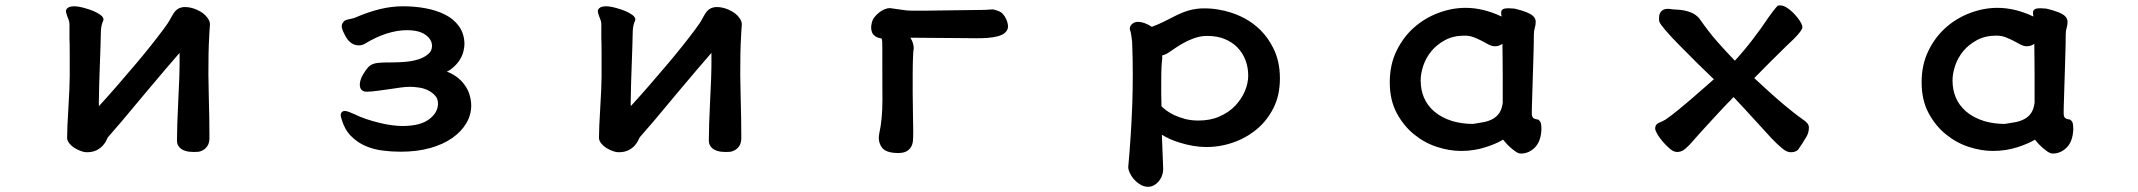

<svg xmlns="http://www.w3.org/2000/svg" viewBox="-20 -509 8040 722"><path d="M669.9 -482.4Q671.9 -482.4 677.2 -482.4Q696.8 -482.4 719.7 -472.7Q748 -460.4 761.7 -439.9Q769.5 -428.7 769.5 -418Q769.5 -416.5 769 -409.7Q768.6 -402.8 767.6 -389.2Q764.6 -335 764.2 -306.6Q762.7 -229 765.1 -147.7Q767.6 -66.4 767.6 11.7Q767.1 30.3 759.3 41Q752.4 50.8 742.4 56.2Q732.4 61.5 723.1 62Q713.9 62.5 708 62.5Q672.4 62.5 656.2 46.4Q645.5 35.6 645.5 20Q645.5 -32.2 650.4 -131.3Q655.3 -228.5 655.3 -260.7V-310.1Q649.9 -303.7 600.1 -246.1Q544.4 -180.2 528.3 -161.1Q455.1 -73.2 438.5 -53.7Q402.8 -11.7 385.3 7.8Q383.3 10.7 380.1 18.6Q377 26.4 368.2 36.6Q359.4 47.4 344.7 55.2Q329.1 63.5 305.7 63.5Q296.4 63.5 284.7 59.1Q255.9 48.8 241.7 31.2Q232.4 20.5 232.4 8.8Q232.4 -25.9 237.3 -105.5Q242.2 -184.6 242.2 -223.6V-297.4Q242.2 -328.1 241.9 -343Q241.7 -357.9 241.2 -364.7Q241.2 -378.4 241.2 -388.7V-418Q241.2 -428.2 236.6 -438.7Q231.9 -449.2 230 -457.5Q228 -462.4 228 -466.3Q228 -473.1 232.9 -477.5Q235.4 -480 238.8 -481.9Q247.1 -485.4 258.3 -485.4Q274.4 -485.4 296.9 -479Q337.9 -468.3 359.4 -451.7Q369.1 -443.8 369.1 -436Q369.1 -432.6 367.2 -428.7Q363.8 -422.9 361.6 -411.1Q359.4 -399.4 359.4 -391.1Q359.4 -372.1 357.9 -334.5Q351.6 -165.5 351.6 -121.1Q351.6 -115.2 352.1 -109.9Q414.6 -178.2 494.1 -272.5Q546.9 -335 593.3 -397Q606 -414.1 610.4 -420.9Q618.2 -432.6 623 -442.4Q632.3 -460.4 641.1 -469.2Q644 -472.2 647.5 -474.6Q655.3 -480 669.9 -482.4Z M1346.7 -231.4Q1356 -247.1 1364.7 -256.3Q1373.5 -265.6 1386.2 -269.5Q1398.9 -273.4 1421.4 -273.9Q1434.6 -274.4 1458.7 -274.4Q1482.9 -274.4 1508.3 -276.9Q1533.7 -279.3 1555.7 -286.6Q1577.1 -293.9 1591.3 -306.6Q1604.5 -317.9 1604.5 -336.4Q1604.5 -360.4 1580.3 -377.9Q1556.2 -395.5 1509.8 -395.5Q1473.6 -395.5 1433.3 -382.6Q1393.1 -369.6 1352.5 -344.7Q1341.8 -338.4 1329.1 -338.4Q1300.8 -338.4 1282.2 -367.7Q1276.9 -376.5 1272 -387.2Q1265.1 -401.4 1265.1 -410.6Q1265.1 -416.5 1267.6 -420.9Q1270 -425.3 1272.5 -428Q1274.9 -430.7 1278.8 -432.6Q1286.6 -436 1296.6 -437.7Q1306.6 -439.5 1313.5 -441.9Q1365.7 -464.4 1409.4 -474.9Q1453.1 -485.4 1496.1 -485.4Q1539.6 -485.4 1580.6 -477.8Q1621.6 -470.2 1653.3 -454.1Q1686 -438 1705.6 -410.6Q1725.6 -383.3 1726.6 -344.7Q1726.6 -334 1723.1 -317.4Q1714.8 -281.2 1681.2 -252.9Q1672.4 -245.1 1660.6 -239.7Q1690.9 -228.5 1713.4 -206.1Q1720.7 -198.7 1726.6 -190.4Q1740.7 -171.4 1746.3 -150.6Q1752 -129.9 1752 -112.3Q1752 -77.1 1733.4 -45.4Q1714.8 -14.2 1680.9 9.8Q1647 33.7 1597.9 47.6Q1548.8 61.5 1486.3 61.5Q1452.6 61.5 1418.5 57.1Q1383.8 52.7 1353.5 39.6Q1322.8 25.9 1299.1 1.7Q1275.4 -22.5 1264.2 -62Q1261.2 -70.3 1261.2 -75.7Q1261.2 -83.5 1265.6 -87.6Q1270 -91.8 1276.4 -91.8Q1282.7 -91.8 1293.7 -87.6Q1304.7 -83.5 1314 -79.1Q1352.1 -60.1 1407.7 -46.9Q1431.2 -41 1453.6 -38.1Q1476.1 -35.2 1493.2 -35.2Q1561 -35.2 1594.2 -61Q1627 -85.9 1627 -119.1Q1627 -137.7 1616.7 -148.9Q1605.5 -161.6 1589.6 -169.4Q1573.7 -177.2 1555.7 -179.7Q1536.6 -182.6 1522.5 -182.6Q1506.3 -182.6 1485.1 -179.7Q1463.9 -176.8 1441.4 -173.3Q1418.9 -169.9 1402.8 -168Q1375.5 -164.1 1358.4 -164.1Q1346.7 -164.1 1339.8 -170.9Q1333 -177.7 1333 -191.4Q1333 -198.2 1336.2 -209.2Q1339.4 -220.2 1346.7 -231.4Z M2669.9 -482.4Q2671.9 -482.4 2677.2 -482.4Q2696.8 -482.4 2719.7 -472.7Q2748 -460.4 2761.7 -439.9Q2769.5 -428.7 2769.5 -418Q2769.5 -416.5 2769 -409.7Q2768.6 -402.8 2767.6 -389.2Q2764.6 -335 2764.2 -306.6Q2762.7 -229 2765.1 -147.7Q2767.6 -66.4 2767.6 11.7Q2767.1 30.3 2759.3 41Q2752.4 50.8 2742.4 56.2Q2732.4 61.5 2723.1 62Q2713.9 62.5 2708 62.5Q2672.4 62.5 2656.2 46.4Q2645.5 35.6 2645.5 20Q2645.5 -32.2 2650.4 -131.3Q2655.3 -228.5 2655.3 -260.7V-310.1Q2649.9 -303.7 2600.1 -246.1Q2544.4 -180.2 2528.3 -161.1Q2455.1 -73.2 2438.5 -53.7Q2402.8 -11.7 2385.3 7.8Q2383.3 10.7 2380.1 18.6Q2377 26.4 2368.2 36.6Q2359.4 47.4 2344.7 55.2Q2329.1 63.5 2305.7 63.5Q2296.4 63.5 2284.7 59.1Q2255.9 48.8 2241.7 31.2Q2232.4 20.5 2232.4 8.8Q2232.4 -25.9 2237.3 -105.5Q2242.2 -184.6 2242.2 -223.6V-297.4Q2242.2 -328.1 2241.9 -343Q2241.7 -357.9 2241.2 -364.7Q2241.2 -378.4 2241.2 -388.7V-418Q2241.2 -428.2 2236.6 -438.7Q2231.9 -449.2 2230 -457.5Q2228 -462.4 2228 -466.3Q2228 -473.1 2232.9 -477.5Q2235.4 -480 2238.8 -481.9Q2247.1 -485.4 2258.3 -485.4Q2274.4 -485.4 2296.9 -479Q2337.9 -468.3 2359.4 -451.7Q2369.1 -443.8 2369.1 -436Q2369.1 -432.6 2367.2 -428.7Q2363.8 -422.9 2361.6 -411.1Q2359.4 -399.4 2359.4 -391.1Q2359.4 -372.1 2357.9 -334.5Q2351.6 -165.5 2351.6 -121.1Q2351.6 -115.2 2352.1 -109.9Q2414.6 -178.2 2494.1 -272.5Q2546.9 -335 2593.3 -397Q2606 -414.1 2610.4 -420.9Q2618.2 -432.6 2623 -442.4Q2632.3 -460.4 2641.1 -469.2Q2644 -472.2 2647.5 -474.6Q2655.3 -480 2669.9 -482.4Z M3416 -327.6Q3416 -324.7 3415 -318.8Q3414.1 -313 3414.1 -311.5V-311Q3412.1 -274.4 3412.1 -231.9V-160.2Q3412.1 -122.1 3413.1 -80.6Q3414.1 -39.1 3414.1 -15.9Q3414.1 7.3 3413.1 20Q3410.6 47.9 3388.7 60.1Q3377 66.4 3357.4 66.4Q3310.5 66.4 3295.4 44.4Q3284.7 28.8 3284.7 9.8Q3284.7 2 3286.1 -5.4Q3298.3 -60.1 3298.3 -132.8Q3298.3 -135.7 3298.1 -175.8Q3297.9 -215.8 3297.9 -260Q3297.9 -304.2 3297.9 -312Q3297.9 -319.8 3297.9 -326.7Q3297.9 -339.8 3297.6 -348.6Q3297.4 -357.4 3295.9 -361.8L3294.9 -364.3Q3268.6 -368.2 3259.8 -385.7Q3255.9 -395.5 3255.9 -404.3Q3255.9 -413.1 3257.8 -420.9Q3260.3 -434.1 3268.6 -444.8Q3284.7 -464.8 3306.2 -474.1Q3316.9 -478.5 3326.2 -478.5H3326.7Q3343.8 -476.6 3361.1 -473.6Q3378.4 -470.7 3389.6 -469.7Q3400.9 -468.8 3412.1 -468.8H3451.2L3672.9 -471.7Q3686 -471.7 3695.8 -472.7Q3705.6 -473.6 3713.9 -473.6Q3717.3 -473.6 3733.9 -467.8Q3752.9 -461.4 3764.2 -436Q3770.5 -421.4 3770.5 -409.2Q3770.5 -394.5 3756.8 -383.8Q3738.3 -369.6 3690.4 -366.2Q3673.8 -365.2 3651.9 -365.2Q3629.9 -365.2 3599.1 -365.7Q3568.4 -366.2 3533.7 -366.2Q3499 -366.2 3465.6 -366.7Q3432.1 -367.2 3403.3 -367.2Q3410.6 -355.5 3412.6 -348.1Q3416 -336.9 3416 -327.6Z M4259.8 -426.8Q4282.2 -426.8 4311.5 -408.2Q4338.4 -418 4360.8 -429.7Q4383.3 -441.4 4406.2 -452.6Q4445.8 -471.7 4479 -475.6Q4492.7 -477.5 4503.4 -477.5Q4514.2 -477.5 4520.8 -477.3Q4527.3 -477.1 4533.7 -476.6Q4540 -476.1 4546.6 -475.3Q4553.2 -474.6 4559.6 -473.4Q4565.9 -472.2 4572.5 -470.9Q4579.1 -469.7 4585.4 -468.3Q4667.5 -448.2 4720.2 -395.5Q4748.5 -367.2 4767.6 -329.1Q4793 -279.3 4793 -214.4Q4793 -149.4 4768.1 -101.6Q4743.7 -53.7 4704.1 -21.5Q4652.3 21 4583 36.6Q4549.8 43.9 4516.6 43.9Q4467.8 43.9 4413.1 26.4Q4377 15.1 4349.1 -2.4L4353.5 110.8Q4354 117.2 4354 125.5Q4354 133.8 4352.1 143.6Q4345.7 168.5 4327.1 182.6Q4313.5 193.4 4297.9 193.4Q4283.2 193.4 4270.5 186.5Q4243.2 170.9 4229.5 143.1Q4222.7 129.9 4222.7 119.1V118.7Q4233.4 1.5 4237.8 -116.7Q4239.7 -172.4 4239.7 -228Q4239.7 -290 4237.3 -352.1Q4232.9 -388.2 4230.7 -392.3Q4228.5 -396.5 4228.5 -401.4Q4228.5 -410.6 4236.3 -418Q4245.1 -426.8 4259.8 -426.8ZM4350.1 -300.3Q4350.6 -296.4 4350.6 -289.1V-287.1L4350.1 -286.1Q4349.1 -280.8 4347.9 -259.5Q4346.7 -238.3 4346.7 -197.3V-155.8Q4346.7 -133.3 4347.7 -109.4Q4365.7 -90.8 4394.5 -76.7Q4413.1 -67.9 4436 -61.8Q4459 -55.7 4486.3 -55.7Q4531.7 -55.7 4565.4 -70.8Q4601.1 -86.4 4624.8 -111.3Q4648.4 -136.2 4661.1 -166Q4673.8 -195.8 4673.8 -225.1Q4673.8 -254.4 4664.1 -281.2Q4653.3 -310.5 4631.8 -332Q4613.3 -350.6 4585.2 -362.3Q4557.1 -374 4517.6 -374Q4470.2 -374 4405.8 -332.5Q4389.2 -321.8 4375.5 -312Q4364.3 -304.2 4350.1 -300.3Z M5568.4 43.9Q5523.9 58.6 5474.6 58.6Q5430.2 58.6 5383.8 43.5Q5336.9 28.3 5297.9 -3.4Q5258.3 -35.2 5232.2 -84Q5206.1 -132.8 5206.1 -199.2Q5206.1 -265.6 5231.4 -317.4Q5256.3 -369.1 5297.1 -405.3Q5337.9 -441.4 5388.9 -460.4Q5439.9 -479.5 5491.2 -479.5Q5557.6 -479.5 5626.5 -446.8Q5626 -449.2 5626 -450.9Q5626 -452.6 5625 -456.1V-462.9Q5625 -470.2 5632.3 -474.6Q5638.7 -478 5652.3 -478Q5661.1 -478 5675.3 -476.6Q5729.5 -463.9 5745.6 -448.2Q5754.9 -439 5754.9 -427Q5754.9 -415 5751.5 -404.3Q5748 -393.6 5748 -379.4Q5748 -346.7 5746.1 -287.6Q5740.7 -121.6 5740.5 -105.7Q5740.2 -89.8 5740.2 -85Q5740.2 -70.8 5745.1 -65.9Q5750 -61 5762.7 -59.6L5765.1 -59.1L5767.1 -57.1Q5773.9 -50.8 5775.1 -42.2Q5776.4 -33.7 5776.4 -22.5V-22Q5774.4 22.9 5751.7 45.7Q5729 68.4 5699.2 68.4Q5689.9 68.4 5678.7 60.5Q5655.8 44.4 5638.7 23.9Q5634.3 19 5632.3 16.1Q5607.4 31.2 5568.4 43.9ZM5629.9 -344.2Q5616.7 -335 5601.6 -335Q5589.8 -335 5576.2 -342.3L5550.8 -356Q5537.6 -362.8 5521.5 -369.1Q5506.3 -375 5487.3 -375Q5445.3 -375 5414.6 -358.4Q5382.8 -341.3 5362.3 -316.4Q5341.8 -291 5332 -261.5Q5322.3 -231.9 5322.3 -207Q5322.3 -135.3 5371.6 -91.3Q5399.9 -66.4 5441.4 -53.7Q5477.5 -43 5519 -43Q5539.1 -45.9 5558.6 -49.6Q5578.1 -53.2 5593.8 -62Q5608.9 -70.3 5618.4 -84.7Q5627.9 -99.1 5630.9 -122.6V-224.6Q5630.9 -265.6 5630.4 -292.5Q5629.9 -319.3 5629.9 -335Z M6218.8 -432.1V-442.9Q6218.8 -450.7 6221.2 -457Q6229 -475.6 6251 -475.6Q6253.9 -475.6 6256.8 -475.6Q6270 -473.6 6280.8 -473.1Q6315.9 -472.2 6342.8 -460.4Q6357.4 -453.6 6369.6 -440.4Q6404.8 -389.6 6437.3 -352.8Q6469.7 -315.9 6503.9 -280.8Q6541 -321.3 6571.3 -361.3Q6604 -403.8 6630.4 -443.8L6647 -466.3Q6655.3 -477.5 6665 -487.8Q6670.4 -488.8 6673.3 -488.8Q6685.5 -488.8 6698.7 -480.5Q6719.2 -467.8 6738.8 -443.4Q6757.8 -418.9 6757.8 -407.2Q6757.8 -397 6735.8 -373.5Q6725.6 -362.3 6714.6 -352.1Q6703.6 -341.8 6696.5 -335Q6689.5 -328.1 6681.2 -319.8Q6640.6 -280.3 6576.7 -215.3L6618.2 -177.2Q6669.9 -129.4 6717.8 -91.3Q6738.8 -74.2 6763.2 -57.1Q6771 -51.8 6776.6 -44.9Q6782.2 -38.1 6782.2 -29.3Q6782.2 -10.7 6773.4 4.4Q6764.6 19.5 6758.8 28.3Q6745.6 48.8 6743.7 50.8Q6741.7 53.7 6740.7 54.7Q6731.4 63.5 6713.9 63.5Q6699.2 63.5 6681.6 48.8Q6665.5 36.1 6640.1 9.3Q6615.2 -17.1 6580.6 -55.7Q6545.9 -94.2 6499 -144Q6472.7 -117.7 6432.6 -74.2Q6370.1 -6.8 6335 33.7Q6332.5 36.1 6328.6 40Q6318.4 50.3 6310.5 55.7Q6299.3 62.5 6286.4 62.5Q6273.4 62.5 6258.8 49.8Q6245.6 38.6 6233.4 24.4Q6221.2 10.3 6212.9 -3.4Q6204.1 -18.6 6204.1 -25.9Q6204.1 -40.5 6216.8 -46.4Q6229 -51.8 6233.6 -54.2Q6238.3 -56.6 6242.7 -59.1Q6264.2 -73.7 6290.3 -95Q6316.4 -116.2 6335.9 -133.3Q6368.7 -161.1 6389.9 -180.2Q6411.1 -199.2 6424.8 -210.9Q6366.7 -266.1 6294.4 -339.8Q6262.7 -371.6 6242.2 -396Q6225.6 -415.5 6220.7 -425.3Q6219.2 -428.2 6218.8 -432.1Z M7568.4 43.9Q7523.9 58.6 7474.6 58.6Q7430.2 58.6 7383.8 43.5Q7336.9 28.3 7297.9 -3.4Q7258.3 -35.2 7232.2 -84Q7206.1 -132.8 7206.1 -199.2Q7206.1 -265.6 7231.4 -317.4Q7256.3 -369.1 7297.1 -405.3Q7337.9 -441.4 7388.9 -460.4Q7439.9 -479.5 7491.2 -479.5Q7557.6 -479.5 7626.5 -446.8Q7626 -449.2 7626 -450.9Q7626 -452.6 7625 -456.1V-462.9Q7625 -470.2 7632.3 -474.6Q7638.7 -478 7652.3 -478Q7661.1 -478 7675.3 -476.6Q7729.5 -463.9 7745.6 -448.2Q7754.9 -439 7754.9 -427Q7754.9 -415 7751.5 -404.3Q7748 -393.6 7748 -379.4Q7748 -346.7 7746.1 -287.6Q7740.7 -121.6 7740.5 -105.7Q7740.2 -89.8 7740.2 -85Q7740.2 -70.8 7745.1 -65.9Q7750 -61 7762.7 -59.6L7765.1 -59.1L7767.1 -57.1Q7773.9 -50.8 7775.1 -42.2Q7776.4 -33.7 7776.4 -22.5V-22Q7774.4 22.9 7751.7 45.7Q7729 68.4 7699.2 68.4Q7689.9 68.4 7678.7 60.5Q7655.8 44.4 7638.7 23.9Q7634.3 19 7632.3 16.1Q7607.4 31.2 7568.4 43.9ZM7629.9 -344.2Q7616.7 -335 7601.6 -335Q7589.8 -335 7576.2 -342.3L7550.8 -356Q7537.6 -362.8 7521.5 -369.1Q7506.3 -375 7487.3 -375Q7445.3 -375 7414.6 -358.4Q7382.8 -341.3 7362.3 -316.4Q7341.8 -291 7332 -261.5Q7322.3 -231.9 7322.3 -207Q7322.3 -135.3 7371.6 -91.3Q7399.9 -66.4 7441.4 -53.7Q7477.5 -43 7519 -43Q7539.1 -45.9 7558.6 -49.6Q7578.1 -53.2 7593.8 -62Q7608.9 -70.3 7618.4 -84.7Q7627.9 -99.1 7630.9 -122.6V-224.6Q7630.9 -265.6 7630.4 -292.5Q7629.9 -319.3 7629.9 -335Z"/></svg>

Font: Bakudai
Style: Bold
Weight: 700
Version: Version 1.48